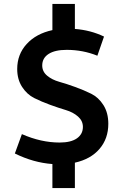

<svg xmlns="http://www.w3.org/2000/svg" viewBox="-20 -840 630 982"><path d="M248 122V-1Q151 -8 56 -55L92 -154Q190 -111 285 -111Q343 -111 373.5 -132.5Q404 -154 404 -191Q404 -222 379 -244Q354 -266 317 -277Q280 -288 236 -304Q192 -320 155 -338.5Q118 -357 93 -395.5Q68 -434 68 -487Q68 -562 116.5 -615Q165 -668 248 -686V-820H363V-692Q443 -686 512 -653L478 -555Q404 -585 321 -585Q261 -585 228.5 -564Q196 -543 196 -505Q196 -474 221 -453Q246 -432 283.5 -421.5Q321 -411 365 -395Q409 -379 446.5 -360.5Q484 -342 509 -302.5Q534 -263 534 -207Q534 -131 489 -78.5Q444 -26 363 -8V122Z"/></svg>

Font: Cantarell
Style: Bold
Weight: 700
Designer: Dave Crossland, Nikolaus Waxweiler, Florian Fecher, Jacques Le Bailly, Eben Sorkin, Alexei Vanyashin, Alexios Zavras, Em
Version: Version 0.303